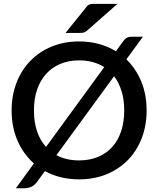

<svg xmlns="http://www.w3.org/2000/svg" viewBox="-20 -949 843 1024"><path d="M762 -360C762 -416 752.6 -467.1 733.8 -513.2C714.9 -559.4 688.3 -599.2 654 -632.5L742 -753H682C675.7 -753 670.2 -752.4 665.7 -751.2C661.2 -750.1 657.2 -748.3 653.7 -746C650.2 -743.7 646.9 -740.7 643.7 -737C640.6 -733.3 637 -728.8 633 -723.5L598 -675.5C570.7 -692.5 540.6 -705.5 507.7 -714.5C474.9 -723.5 439.7 -728 402 -728C348.3 -728 299.4 -718.8 255.2 -700.5C211.1 -682.2 173.2 -656.7 141.5 -624C109.8 -591.3 85.3 -552.5 68 -507.5C50.7 -462.5 42 -413.3 42 -360C42 -301 52.4 -247.4 73.2 -199.2C94.1 -151.1 123.3 -110.5 161 -77.5L64.5 55H111C122.3 55 133.8 52.6 145.5 47.8C157.2 42.9 167.3 34.7 176 23L219.5 -36.5C245.5 -22.2 273.7 -11.2 304.2 -3.8C334.7 3.8 367.3 7.5 402 7.5C456 7.5 505.1 -1.7 549.2 -20C593.4 -38.3 631.2 -63.8 662.7 -96.2C694.2 -128.8 718.7 -167.5 736 -212.5C753.3 -257.5 762 -306.7 762 -360ZM161 -360C161 -401.3 166.7 -438.5 178 -471.5C189.3 -504.5 205.5 -532.5 226.5 -555.5C247.5 -578.5 272.8 -596.2 302.5 -608.5C332.2 -620.8 365.3 -627 402 -627C428 -627 452.2 -623.9 474.7 -617.8C497.2 -611.6 517.7 -602.7 536 -591L225.5 -165.5C204.5 -188.5 188.5 -216.3 177.5 -248.8C166.5 -281.3 161 -318.3 161 -360ZM642.5 -360C642.5 -318.3 636.9 -281 625.7 -248C614.6 -215 598.6 -187.1 577.7 -164.3C556.9 -141.4 531.7 -123.9 502 -111.8C472.3 -99.6 439 -93.5 402 -93.5C356 -93.5 315.7 -102.8 281 -121.5L588.5 -542.5C605.8 -519.5 619.2 -492.8 628.5 -462.5C637.8 -432.2 642.5 -398 642.5 -360ZM606.5 -928.5H486.5C480.5 -928.5 475.2 -928.3 470.7 -928C466.2 -927.7 462.2 -926.8 458.5 -925.5C454.8 -924.2 451.5 -922.3 448.5 -920C445.5 -917.7 442.5 -914.3 439.5 -910L329.5 -773.5H407C415 -773.5 421.7 -774.2 427 -775.5C432.3 -776.8 438 -780.2 444 -785.5Z"/></svg>

Font: Lato Semibold
Style: Regular
Weight: 600
Designer: Lukasz Dziedzic
Foundry: tyPoland Lukasz Dziedzic
Version: Version 2.006; 2014-01-15